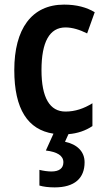

<svg xmlns="http://www.w3.org/2000/svg" viewBox="-20 -573 456 833"><path d="M347 131C347 84 314 53 262 42L277 9C316 6 351 -6 381 -26V-125C344 -102 306 -89 264 -89C196 -89 160 -149 160 -269C160 -391 195 -454 264 -454C294 -454 326 -444 358 -428L391 -520C356 -541 313 -553 258 -553C117 -553 42 -447 42 -269C42 -99 101 -10 212 7L179 80C228 86 255 102 255 131C255 157 237 171 203 171C187 171 167 168 151 164V232C168 237 190 240 217 240C304 240 347 200 347 131Z"/></svg>

Font: Noto Sans Thai Cond SemBd
Style: Regular
Weight: 600
Width: 3
Designer: Monotype Design Team
Foundry: Monotype Imaging Inc.
Version: Version 2.002